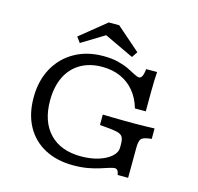

<svg xmlns="http://www.w3.org/2000/svg" viewBox="-110 -877 1039 1005"><g transform="rotate(15 409.0 -374.5)"><path d="M371.5 11.3Q281.8 11.3 216.1 -23.9Q150.5 -59 115 -124Q79.6 -188.9 79.6 -277.8Q79.6 -368.9 116.9 -437.4Q154.3 -505.8 221.5 -544Q288.6 -582.3 377.5 -582.3Q424 -582.3 458.7 -573.4Q493.4 -564.5 517.9 -552.4Q542.4 -540.3 558.7 -531.5Q575 -522.6 584.8 -522.6Q595.3 -522.6 601.4 -535.1Q607.5 -547.5 610.7 -574.2H669.6Q668 -553.5 667.1 -528.3Q666.3 -503.1 665.9 -463.8Q665.5 -424.5 665.5 -360.1H606.7Q591.4 -413.3 560.4 -450.4Q529.4 -487.5 485.5 -506.8Q441.5 -526.2 386.6 -526.2Q318.4 -526.2 269 -497.3Q219.7 -468.5 193.2 -414.4Q166.8 -360.2 166.8 -285.5Q166.8 -171.4 227.7 -108Q288.5 -44.6 397.7 -44.6Q450.5 -44.6 492.5 -57.7Q534.6 -70.9 559.6 -93.1Q584.7 -115.3 584.7 -142.7V-159.7Q584.7 -183.2 578.8 -196.1Q572.8 -209.1 555.7 -215.1Q538.6 -221.1 505.1 -224.3L452.5 -229V-285.5Q476.5 -284.7 505.5 -284.3Q534.6 -283.9 563.8 -283.5Q592.9 -283.1 617 -283.1H626.6H626.9Q650.2 -283.1 680 -283.9Q709.9 -284.7 733.1 -285.5V-229L716 -226.7Q685.3 -222.5 676.2 -210.1Q667 -197.6 667 -159.7L666.3 0H609.6Q607.2 -16 601.5 -23.5Q595.7 -31 586.5 -31Q576.4 -31 557.2 -24.8Q538 -18.6 510.7 -9.9Q483.4 -1.2 448.5 5.1Q413.7 11.3 371.5 11.3ZM239.2 -616.2 217.6 -645.6 358.1 -759.5H414.5L542.9 -647.3L522 -616.2L324.8 -709.1L397.6 -713Z"/></g></svg>

Font: Playfair 5pt SemiExpanded Light
Style: Regular
Weight: 300
Width: 6
Designer: Claus Eggers Sørensen
Foundry: Claus Eggers Sørensen
Version: Version 2.203